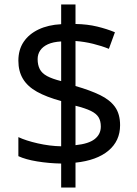

<svg xmlns="http://www.w3.org/2000/svg" viewBox="-20 -779 612 857"><path d="M253 -49Q198 -50 146 -58.5Q94 -67 62 -82V-167Q96 -151 149 -139Q202 -127 253 -126V-328Q187 -346 145 -369.5Q103 -393 82.5 -427Q62 -461 62 -508Q62 -557 85.5 -592Q109 -627 152 -647.5Q195 -668 253 -671V-759H317V-672Q370 -671 413.5 -660.5Q457 -650 493 -635L466 -561Q434 -574 395.5 -583.5Q357 -593 317 -596V-395Q383 -376 427 -354.5Q471 -333 493.5 -301.5Q516 -270 516 -220Q516 -150 464 -106.5Q412 -63 317 -53V58H253ZM317 -131Q376 -137 403 -158.5Q430 -180 430 -214Q430 -239 420 -255.5Q410 -272 385.5 -284Q361 -296 317 -307ZM253 -594Q217 -592 194 -581.5Q171 -571 159.5 -554Q148 -537 148 -515Q148 -489 157.5 -470.5Q167 -452 190 -439.5Q213 -427 253 -417Z"/></svg>

Font: ing115
Style: Regular
Weight: 400
Designer: Monotype Design Team
Foundry: Monotype Imaging Inc.
Version: Version 2.013